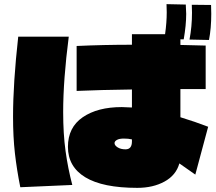

<svg xmlns="http://www.w3.org/2000/svg" viewBox="-20 -901 1043 927"><path d="M851 -335Q923 -313 985 -289L923 -58L846 -112Q830 -55 774.5 -24.5Q719 6 643 6Q476 6 392 -45Q308 -96 308 -192Q308 -286 379.5 -335Q451 -384 568 -384Q581 -384 617 -382V-469Q464 -467 350 -462V-679Q480 -685 617 -685V-736H777Q785 -792 785 -842Q785 -868 784 -881L877 -879Q879 -849 879 -834Q879 -780 867 -711H851V-684L973 -681V-471H851ZM999 -877Q1000 -863 1000 -834Q1000 -764 989 -708L895 -710Q907 -773 907 -840Q907 -865 906 -878ZM312 -724Q285 -515 285 -360Q285 -255 296.5 -171.5Q308 -88 329 -8L78 3Q61 -82 52 -161Q43 -240 43 -338Q43 -499 68 -724ZM617 -228Q600 -232 578 -232Q556 -232 544.5 -225.5Q533 -219 533 -210Q533 -199 548 -189.5Q563 -180 586 -180Q617 -180 617 -218Z"/></svg>

Font: Dela Gothic One
Style: Regular
Weight: 400
Designer: aratakana
Foundry: aratakana
Version: Version 1.004